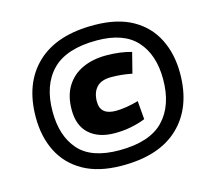

<svg xmlns="http://www.w3.org/2000/svg" viewBox="-103 -832 1062 965"><g transform="rotate(-15 428.0 -349.5)"><path d="M414 10Q296 9 217.5 -35.5Q139 -80 100 -157.5Q61 -235 61 -336Q61 -513 165.5 -612Q270 -711 467 -709Q585 -708 663 -664Q741 -620 780 -542Q819 -464 819 -364Q819 -187 715 -87.5Q611 12 414 10ZM425 -68Q583 -68 656 -144Q729 -220 729 -357Q729 -484 662.5 -557.5Q596 -631 456 -631Q298 -631 224 -555.5Q150 -480 150 -342Q150 -215 215 -141.5Q280 -68 425 -68ZM425 -157Q342 -157 293.5 -200Q245 -243 245 -326Q245 -399 275.5 -448Q306 -497 359.5 -521.5Q413 -546 482 -546Q521 -546 554 -541.5Q587 -537 614 -529L587 -423Q533 -434 479 -434Q427 -434 402.5 -407Q378 -380 378 -333Q378 -264 459 -264Q484 -264 515 -269Q546 -274 577 -283L585 -187Q554 -174 512.5 -165.5Q471 -157 425 -157Z"/></g></svg>

Font: Georama Extended Black
Style: Italic
Weight: 900
Width: 7
Italic angle: -9°
Designer: Jean-Baptiste Levee
Foundry: Production Type
Version: Version 1.000